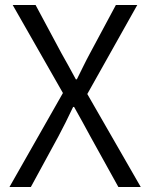

<svg xmlns="http://www.w3.org/2000/svg" viewBox="-20 -752 603 772"><path d="M18 0H104L215 -204C234 -240 253 -277 274 -322H278C303 -277 324 -240 343 -204L456 0H546L331 -374L532 -732H446L342 -538C324 -505 310 -475 289 -433H285C262 -475 246 -505 227 -538L123 -732H31L233 -378Z"/></svg>

Font: ChiuKong Gothic MN Normal
Style: Regular
Weight: 350
Designer: Ryoko NISHIZUKA 西塚涼子 (kana, bopomofo & ideographs); Paul D. Hunt (Latin, Greek & Cyrillic); Sandoll Communications 산돌커뮤니
Foundry: Adobe
Version: Version 1.300